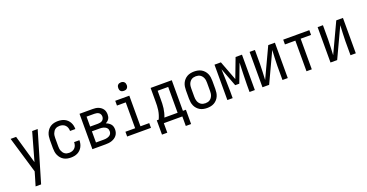

<svg xmlns="http://www.w3.org/2000/svg" viewBox="-37 -1585 5074 2652"><g transform="rotate(-20 2500.0 -259.0)"><path d="M151 215Q160 185 169 154.5Q178 124 187 94L210 15L51 -520H132L251 -105L368 -520H449L232 215Z M747 8Q721 8 694 2.5Q667 -3 644 -16.5Q621 -30 603.5 -50.5Q586 -71 575 -95.5Q564 -120 560 -146.5Q556 -173 556 -200V-320Q556 -347 560 -373.5Q564 -400 575 -424.5Q586 -449 603.5 -469.5Q621 -490 644 -503.5Q667 -517 694 -522.5Q721 -528 747 -528Q772 -528 797 -523.5Q822 -519 844.5 -508Q867 -497 885 -479.5Q903 -462 915 -440Q927 -418 932.5 -393.5Q938 -369 938 -344V-342H860V-343Q860 -366 853 -388Q846 -410 830 -426.5Q814 -443 792 -450.5Q770 -458 747 -458Q730 -458 713.5 -454Q697 -450 683 -440Q669 -430 659.5 -416Q650 -402 644 -386.5Q638 -371 636 -354Q634 -337 634 -320V-200Q634 -183 636 -166Q638 -149 644 -133.5Q650 -118 659.5 -104Q669 -90 683 -80Q697 -70 713.5 -66Q730 -62 747 -62Q770 -62 792 -69.5Q814 -77 830 -93.5Q846 -110 853 -132Q860 -154 860 -177V-178H938V-176Q938 -151 932.5 -126.5Q927 -102 915 -80Q903 -58 885 -40.5Q867 -23 844.5 -12Q822 -1 797 3.5Q772 8 747 8Z M1064 0V-520H1257Q1278 -520 1298.5 -517.5Q1319 -515 1338.5 -507.5Q1358 -500 1375 -487.5Q1392 -475 1404 -458Q1416 -441 1421 -420.5Q1426 -400 1426 -379Q1426 -362 1422.5 -345.5Q1419 -329 1410 -315Q1401 -301 1388 -290Q1375 -279 1360 -271Q1380 -265 1397.5 -253.5Q1415 -242 1428 -226.5Q1441 -211 1446.5 -191Q1452 -171 1452 -150Q1452 -127 1445.5 -104.5Q1439 -82 1424.5 -63.5Q1410 -45 1390.5 -32.5Q1371 -20 1349 -12.5Q1327 -5 1303.5 -2.5Q1280 0 1257 0ZM1142 -304H1257Q1274 -304 1290.5 -307.5Q1307 -311 1320.5 -320.5Q1334 -330 1341 -345.5Q1348 -361 1348 -377Q1348 -394 1341 -409.5Q1334 -425 1320.5 -434Q1307 -443 1290.5 -446.5Q1274 -450 1257 -450H1142ZM1142 -70H1257Q1271 -70 1284 -71.5Q1297 -73 1310 -76.5Q1323 -80 1335 -86.5Q1347 -93 1356 -102.5Q1365 -112 1369.5 -125Q1374 -138 1374 -152Q1374 -165 1370 -178Q1366 -191 1356.5 -201Q1347 -211 1335 -217.5Q1323 -224 1310.5 -227.5Q1298 -231 1284.5 -232.5Q1271 -234 1257 -234H1142Z M1575 0V-70H1718V-450H1589V-520H1796V-70H1925V0ZM1750 -608Q1737 -608 1725 -611.5Q1713 -615 1704 -624Q1695 -633 1691.5 -645Q1688 -657 1688 -670Q1688 -683 1691.5 -695Q1695 -707 1704 -716Q1713 -725 1725 -729Q1737 -733 1750 -733Q1763 -733 1775 -729Q1787 -725 1796 -716Q1805 -707 1809 -695Q1813 -683 1813 -670Q1813 -657 1809 -645Q1805 -633 1796 -624Q1787 -615 1775 -611.5Q1763 -608 1750 -608Z M2036 140V-70H2064Q2078 -100 2087.5 -131Q2097 -162 2102 -194.5Q2107 -227 2108 -259.5Q2109 -292 2109 -325V-520H2420V-70H2464V140H2386V0H2114V140ZM2148 -70H2342V-450H2187V-325Q2187 -293 2186 -260Q2185 -227 2180.5 -195Q2176 -163 2168 -131.5Q2160 -100 2148 -70Z M2750 8Q2723 8 2696 2.5Q2669 -3 2646 -16Q2623 -29 2604.5 -49.5Q2586 -70 2575 -94.5Q2564 -119 2560 -146Q2556 -173 2556 -200V-320Q2556 -347 2560 -374Q2564 -401 2575 -425.5Q2586 -450 2604.5 -470.5Q2623 -491 2646 -504Q2669 -517 2696 -522.5Q2723 -528 2750 -528Q2777 -528 2804 -522.5Q2831 -517 2854 -504Q2877 -491 2895.5 -470.5Q2914 -450 2925 -425.5Q2936 -401 2940 -374Q2944 -347 2944 -320V-200Q2944 -173 2940 -146Q2936 -119 2925 -94.5Q2914 -70 2895.5 -49.5Q2877 -29 2854 -16Q2831 -3 2804 2.5Q2777 8 2750 8ZM2750 -62Q2767 -62 2784 -66Q2801 -70 2815 -79.5Q2829 -89 2839.5 -103Q2850 -117 2856 -133Q2862 -149 2864 -166Q2866 -183 2866 -200V-320Q2866 -337 2864 -354Q2862 -371 2856 -387Q2850 -403 2839.5 -417Q2829 -431 2815 -440.5Q2801 -450 2784 -454Q2767 -458 2750 -458Q2733 -458 2716 -454Q2699 -450 2685 -440.5Q2671 -431 2660.5 -417Q2650 -403 2644 -387Q2638 -371 2636 -354Q2634 -337 2634 -320V-200Q2634 -183 2636 -166Q2638 -149 2644 -133Q2650 -117 2660.5 -103Q2671 -89 2685 -79.5Q2699 -70 2716 -66Q2733 -62 2750 -62Z M3048 0V-520H3142L3250 -235L3358 -520H3452V0H3374V-104Q3374 -185 3377.5 -266Q3381 -347 3383 -428L3280 -156H3220L3117 -428Q3119 -347 3122.5 -266Q3126 -185 3126 -104V0Z M3564 0V-520H3642V-312Q3642 -254 3638.5 -197Q3635 -140 3633 -82L3838 -520H3936V0H3858V-208Q3858 -266 3861.5 -323Q3865 -380 3867 -438L3662 0Z M4211 0V-450H4058V-520H4442V-450H4289V0Z M4564 0V-520H4642V-312Q4642 -254 4638.5 -197Q4635 -140 4633 -82L4838 -520H4936V0H4858V-208Q4858 -266 4861.5 -323Q4865 -380 4867 -438L4662 0Z"/></g></svg>

Font: Iosevka Term SS14
Style: Regular
Weight: 400
Monospace: yes
Designer: Belleve Invis
Foundry: Belleve Invis
Version: Version 24.1.1; ttfautohint (v1.8.4)